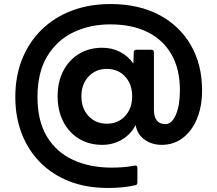

<svg xmlns="http://www.w3.org/2000/svg" viewBox="-20 -709 1079 953"><path d="M515 224Q409 224 324.5 191Q240 158 180 97.5Q120 37 88 -45.5Q56 -128 56 -227Q56 -332 90.5 -417Q125 -502 188 -563Q251 -624 337.5 -656.5Q424 -689 528 -689Q668 -689 770 -635Q872 -581 927.5 -484.5Q983 -388 983 -261Q983 -180 957.5 -119Q932 -58 887 -24Q842 10 783 10Q734 10 698 -15.5Q662 -41 653 -88Q630 -43 586 -16.5Q542 10 488 10Q422 10 372 -20.5Q322 -51 294 -105.5Q266 -160 266 -231Q266 -303 294 -357Q322 -411 372 -441.5Q422 -472 488 -472Q536 -472 576.5 -451Q617 -430 642 -393L644 -449Q644 -462 657 -462H731Q744 -462 744 -449V-165Q744 -93 801 -93Q833 -93 853 -139.5Q873 -186 873 -261Q873 -367 830.5 -440Q788 -513 711 -550.5Q634 -588 528 -588Q426 -588 344 -548.5Q262 -509 214 -429Q166 -349 166 -227Q166 -109 213 -31Q260 47 343.5 85Q427 123 534 123Q599 123 648 113Q662 110 662 125V196Q662 208 653 210Q623 217 589.5 220.5Q556 224 515 224ZM510 -95Q566 -95 601 -133Q636 -171 636 -231Q636 -291 601 -329Q566 -367 510 -367Q455 -367 419.5 -329Q384 -291 384 -231Q384 -171 419.5 -133Q455 -95 510 -95Z"/></svg>

Font: LINE Seed Sans App
Style: Bold
Weight: 700
Designer: LINE VX Design & Dalton Maag Ltd & Sandoll Inc
Foundry: Dalton Maag Ltd
Version: Version 1.003